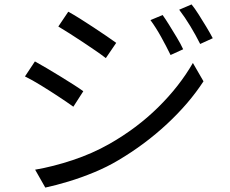

<svg xmlns="http://www.w3.org/2000/svg" viewBox="-20 -814 1040 869"><path d="M716 -746Q729 -728 746 -700.5Q763 -673 780.5 -644Q798 -615 809 -591L752 -565Q733 -604 709.5 -646.5Q686 -689 661 -723ZM847 -794Q861 -777 878.5 -749.5Q896 -722 913.5 -693Q931 -664 943 -641L886 -615Q866 -655 841.5 -695.5Q817 -736 791 -770ZM289 -761Q311 -749 341.5 -730Q372 -711 403.5 -690Q435 -669 462.5 -650.5Q490 -632 506 -620L459 -551Q441 -565 413.5 -584Q386 -603 355 -623.5Q324 -644 295 -662.5Q266 -681 244 -694ZM139 -46Q221 -60 309.5 -89.5Q398 -119 474 -162Q599 -233 695.5 -328Q792 -423 853 -529L901 -446Q836 -346 736 -253Q636 -160 516 -89Q466 -59 407 -34.5Q348 -10 290 7.5Q232 25 185 35ZM138 -536Q160 -524 190.5 -506Q221 -488 253.5 -468Q286 -448 313.5 -430.5Q341 -413 357 -401L312 -331Q287 -349 247 -375.5Q207 -402 165.5 -427.5Q124 -453 93 -468Z"/></svg>

Font: Go Noto Current
Style: Regular
Weight: 400
Designer: Monotype Design Team
Foundry: Monotype Imaging Inc.
Version: Version 2.007; ttfautohint (v1.8) -l 8 -r 50 -G 200 -x 14 -D